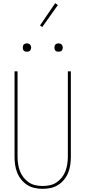

<svg xmlns="http://www.w3.org/2000/svg" viewBox="-20 -1186 540 1214"><path d="M250 8Q224 8 199 2.5Q174 -3 152.5 -16.5Q131 -30 114.5 -50.5Q98 -71 88.5 -95Q79 -119 75.5 -144Q72 -169 72 -195V-735H91V-195Q91 -172 94.5 -149Q98 -126 106 -104.5Q114 -83 128.5 -64.5Q143 -46 162 -33Q181 -20 204 -15Q227 -10 250 -10Q273 -10 296 -15Q319 -20 338 -33Q357 -46 371.5 -64.5Q386 -83 394 -104.5Q402 -126 405.5 -149Q409 -172 409 -195V-735H428V-195Q428 -169 424.5 -144Q421 -119 411.5 -95Q402 -71 385.5 -50.5Q369 -30 347.5 -16.5Q326 -3 301 2.5Q276 8 250 8ZM350 -859Q345 -859 339.5 -860.5Q334 -862 330.5 -865.5Q327 -869 325.5 -874.5Q324 -880 324 -885Q324 -890 325.5 -895.5Q327 -901 330.5 -904.5Q334 -908 339.5 -910Q345 -912 350 -912Q355 -912 360.5 -910Q366 -908 369.5 -904.5Q373 -901 375 -895.5Q377 -890 377 -885Q377 -880 375 -874.5Q373 -869 369.5 -865.5Q366 -862 360.5 -860.5Q355 -859 350 -859ZM150 -859Q145 -859 139.5 -860.5Q134 -862 130.5 -865.5Q127 -869 125.5 -874.5Q124 -880 124 -885Q124 -890 125.5 -895.5Q127 -901 130.5 -904.5Q134 -908 139.5 -910Q145 -912 150 -912Q155 -912 160.5 -910Q166 -908 169.5 -904.5Q173 -901 175 -895.5Q177 -890 177 -885Q177 -880 175 -874.5Q173 -869 169.5 -865.5Q166 -862 160.5 -860.5Q155 -859 150 -859ZM247 -1015 233 -1025 329 -1166 346 -1154Z"/></svg>

Font: Iosevka Curly Thin
Style: Regular
Weight: 100
Monospace: yes
Designer: Belleve Invis
Foundry: Belleve Invis
Version: Version 22.1.2; ttfautohint (v1.8.4)